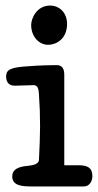

<svg xmlns="http://www.w3.org/2000/svg" viewBox="-20 -670 352 690"><path d="M211 -401C211 -422 204 -436 184 -436C161 -436 120 -435 82 -432C22 -428 2 -422 2 -395C2 -376 11 -362 33 -362C42 -362 92 -364 101 -364C116 -364 119 -350 120 -331C123 -287 124 -258 124 -213C124 -193 122 -125 120 -95C119 -81 101 -76 80 -74C45 -71 24 -61 24 -36C24 -2 61 0 93 0H282C299 0 312 -16 312 -37C312 -68 293 -76 264 -76H211ZM92 -580C92 -540 119 -509 153 -509C181 -509 221 -529 221 -584C221 -625 193 -650 160 -650C112 -650 92 -604 92 -580Z"/></svg>

Font: Life Savers
Style: ExtraBold
Weight: 800
Designer: Pablo Impallari, Rodrigo Fuenzalida, Brenda Gallo
Foundry: Pablo Impallari, Rodrigo Fuenzalida, Brenda Gallo
Version: Version 3.000